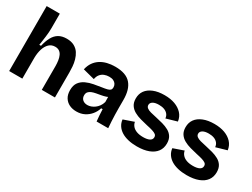

<svg xmlns="http://www.w3.org/2000/svg" viewBox="-56 -1258 2386 1820"><g transform="rotate(30 1137.0 -348.5)"><path d="M61 0V-318V-711H205V-553Q205 -533 203.5 -508.5Q202 -484 198.5 -458.5Q195 -433 191.5 -407.5Q188 -382 184 -358H203Q216 -416 238 -456.5Q260 -497 295 -518Q330 -539 382 -539Q432 -539 465.5 -520.5Q499 -502 518 -472.5Q537 -443 547 -407.5Q557 -372 559.5 -336.5Q562 -301 562 -272V0H418V-257Q418 -291 413.5 -320.5Q409 -350 398.5 -372Q388 -394 370 -406Q352 -418 325 -418Q286 -418 260 -393.5Q234 -369 220 -326.5Q206 -284 205 -228V0Z M803 14Q759 14 725 -2.5Q691 -19 671 -51.5Q651 -84 651 -132Q651 -186 674.5 -217.5Q698 -249 736 -266.5Q774 -284 816 -291.5Q858 -299 896 -305Q932 -310 954 -315.5Q976 -321 985.5 -331Q995 -341 995 -359Q995 -379 985.5 -394.5Q976 -410 957.5 -419Q939 -428 911 -428Q883 -428 858.5 -418.5Q834 -409 817 -388.5Q800 -368 794 -335L666 -368Q676 -413 698 -445Q720 -477 752.5 -498Q785 -519 825.5 -529Q866 -539 912 -539Q972 -539 1015 -524Q1058 -509 1084.5 -478.5Q1111 -448 1123.5 -404.5Q1136 -361 1136 -304V-214Q1136 -180 1137 -143.5Q1138 -107 1140 -71Q1142 -35 1145 0H1018Q1015 -28 1012.5 -61.5Q1010 -95 1009 -130H993Q981 -90 954.5 -57.5Q928 -25 890 -5.5Q852 14 803 14ZM863 -91Q882 -91 902 -98Q922 -105 940.5 -118.5Q959 -132 974 -152.5Q989 -173 997 -201L996 -273L1019 -270Q1003 -257 979.5 -249.5Q956 -242 930.5 -237.5Q905 -233 880 -228.5Q855 -224 835 -216Q815 -208 803 -194Q791 -180 791 -156Q791 -126 811 -108.5Q831 -91 863 -91Z M1465 14Q1412 14 1368.5 3.5Q1325 -7 1294 -26.5Q1263 -46 1244 -74.5Q1225 -103 1221 -140L1334 -179Q1338 -154 1355 -134Q1372 -114 1401.5 -103Q1431 -92 1473 -92Q1517 -92 1542 -105Q1567 -118 1567 -144Q1567 -163 1553.5 -173.5Q1540 -184 1514 -192Q1488 -200 1449 -208Q1410 -217 1371.5 -227.5Q1333 -238 1300.5 -256Q1268 -274 1249 -303Q1230 -332 1230 -376Q1230 -426 1256 -462Q1282 -498 1332.5 -518.5Q1383 -539 1453 -539Q1518 -539 1567 -521Q1616 -503 1647.5 -469Q1679 -435 1686 -385L1568 -351Q1566 -377 1551 -395.5Q1536 -414 1511 -423.5Q1486 -433 1452 -433Q1410 -433 1387 -419Q1364 -405 1364 -382Q1364 -363 1379 -351Q1394 -339 1421.5 -331.5Q1449 -324 1488 -316Q1526 -308 1564 -297.5Q1602 -287 1633 -270Q1664 -253 1682 -224.5Q1700 -196 1700 -152Q1700 -100 1672.5 -63Q1645 -26 1592.5 -6Q1540 14 1465 14Z M2010 14Q1957 14 1913.5 3.5Q1870 -7 1839 -26.5Q1808 -46 1789 -74.5Q1770 -103 1766 -140L1879 -179Q1883 -154 1900 -134Q1917 -114 1946.5 -103Q1976 -92 2018 -92Q2062 -92 2087 -105Q2112 -118 2112 -144Q2112 -163 2098.5 -173.5Q2085 -184 2059 -192Q2033 -200 1994 -208Q1955 -217 1916.5 -227.5Q1878 -238 1845.5 -256Q1813 -274 1794 -303Q1775 -332 1775 -376Q1775 -426 1801 -462Q1827 -498 1877.5 -518.5Q1928 -539 1998 -539Q2063 -539 2112 -521Q2161 -503 2192.5 -469Q2224 -435 2231 -385L2113 -351Q2111 -377 2096 -395.5Q2081 -414 2056 -423.5Q2031 -433 1997 -433Q1955 -433 1932 -419Q1909 -405 1909 -382Q1909 -363 1924 -351Q1939 -339 1966.5 -331.5Q1994 -324 2033 -316Q2071 -308 2109 -297.5Q2147 -287 2178 -270Q2209 -253 2227 -224.5Q2245 -196 2245 -152Q2245 -100 2217.5 -63Q2190 -26 2137.5 -6Q2085 14 2010 14Z"/></g></svg>

Font: Bricolage Grotesque 18pt
Style: Bold
Weight: 700
Designer: Mathieu Triay
Foundry: Atelier Triay
Version: Version 1.000;gftools[0.9.30]